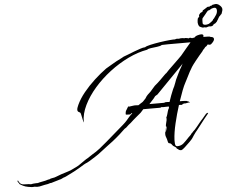

<svg xmlns="http://www.w3.org/2000/svg" viewBox="-471 -903 1469 1176"><g transform="rotate(-5 264.0 -315.0)"><path d="M-289 195 -306 193H-309Q-313 195 -327.5 193Q-342 191 -347 190L-353 188H-354Q-356 188 -358 187.5Q-360 187 -362 186Q-369 184 -375 181Q-381 178 -386 175L-396 169Q-397 165 -402.5 158.5Q-408 152 -407 148L-403 146L-402 150Q-399 154 -396.5 158.5Q-394 163 -390 166Q-381 173 -367 173Q-353 173 -340 174Q-332 176 -326 176L-310 173L-308 174Q-305 172 -297 172.5Q-289 173 -288 171Q-286 173 -286 173Q-275 169 -262 167Q-249 165 -237 162Q-231 161 -225 158.5Q-219 156 -212 156Q-204 151 -191.5 149.5Q-179 148 -170 144Q-135 130 -105 121.5Q-75 113 -41 95Q-34 92 -19 82Q-4 72 10.5 61.5Q25 51 32 48Q55 32 67 25Q79 18 88 12Q97 6 112 -5.5Q127 -17 156 -42L267 -138Q283 -152 291.5 -162Q300 -172 308 -181.5Q316 -191 330 -203H328Q327 -203 327 -204Q327 -205 326 -205Q325 -205 321 -201Q317 -197 315 -197Q314 -197 305.5 -197.5Q297 -198 296 -197L289 -200Q289 -210 292 -220L309 -248Q311 -247 311 -246Q311 -245 312 -245Q314 -245 322.5 -246.5Q331 -248 340 -249Q349 -250 350 -250Q352 -250 360 -249.5Q368 -249 371 -249H372Q379 -254 385 -258Q391 -262 398 -266Q401 -268 404.5 -272Q408 -276 409 -277Q419 -286 422 -292.5Q425 -299 435 -309Q455 -326 467.5 -342.5Q480 -359 501 -375Q505 -378 518 -391Q531 -404 544 -417Q557 -430 559 -430Q561 -433 575.5 -447.5Q590 -462 608.5 -479.5Q627 -497 641.5 -511.5Q656 -526 659 -529Q668 -540 676.5 -550Q685 -560 694 -571L723 -605H629Q607 -605 585 -605Q563 -605 546 -604Q538 -598 517 -595.5Q496 -593 477.5 -590.5Q459 -588 455 -583Q397 -573 337 -544Q277 -515 222 -473Q167 -431 123.5 -381Q80 -331 54.5 -278.5Q29 -226 29 -177Q29 -169 27 -176.5Q25 -184 22.5 -197.5Q20 -211 17 -223Q14 -235 12 -235L0 -242Q-4 -246 -4 -253Q-4 -260 -1 -268Q2 -276 5 -283Q22 -320 52.5 -357.5Q83 -395 120.5 -429.5Q158 -464 194 -490Q211 -501 228 -510Q245 -519 261 -529Q263 -530 274 -535.5Q285 -541 295.5 -546.5Q306 -552 307 -553Q317 -556 335 -563.5Q353 -571 374.5 -579Q396 -587 414 -593Q432 -599 442 -599H443Q450 -605 476.5 -611Q503 -617 535.5 -622Q568 -627 595.5 -629.5Q623 -632 631 -631L632 -632Q636 -634 643 -634Q651 -634 654 -633Q659 -634 662 -634.5Q665 -635 669 -635Q674 -635 678.5 -634.5Q683 -634 687 -633Q689 -634 693 -634Q699 -634 704.5 -632.5Q710 -631 714 -630Q719 -633 722 -633Q727 -633 735 -629Q737 -631 742 -631H748Q753 -636 757.5 -639Q762 -642 766 -643Q783 -648 792 -648Q810 -648 804 -631Q818 -631 832 -630.5Q846 -630 845 -628Q845 -628 856.5 -625.5Q868 -623 868 -612Q868 -607 863.5 -600Q859 -593 848 -583Q844 -580 839 -580Q833 -580 827 -583Q823 -579 819.5 -574.5Q816 -570 811 -569Q810 -567 803.5 -559.5Q797 -552 795 -551Q794 -547 784.5 -536.5Q775 -526 771 -521Q761 -509 744.5 -488.5Q728 -468 719 -454Q717 -451 715 -447Q713 -443 711 -440Q709 -438 703 -426.5Q697 -415 690 -401Q683 -387 677 -375.5Q671 -364 670 -362Q661 -346 649.5 -316.5Q638 -287 626 -251H642Q649 -251 656.5 -250.5Q664 -250 669 -249Q670 -249 670.5 -248Q671 -247 672 -247Q677 -247 683 -242Q689 -237 684 -237Q683 -237 683 -238Q683 -239 681 -239Q679 -239 674 -237.5Q669 -236 664 -236L662 -233Q661 -233 661 -234.5Q661 -236 659 -236Q658 -236 652.5 -235Q647 -234 642 -233L639 -228Q635 -228 628.5 -228.5Q622 -229 619 -229Q602 -176 588.5 -119Q575 -62 573 -19V-7Q573 11 576.5 16.5Q580 22 587 22Q610 22 625.5 8.5Q641 -5 660 -26Q665 -31 671 -36.5Q677 -42 681 -49Q687 -53 691 -59Q702 -68 715.5 -85Q729 -102 735 -109Q737 -111 746 -122Q755 -133 757 -134Q761 -138 767 -146Q773 -154 779 -160Q784 -165 790 -165.5Q796 -166 789 -158Q779 -146 763.5 -126.5Q748 -107 734.5 -89Q721 -71 715 -64Q714 -64 707 -54.5Q700 -45 693 -35Q686 -25 684 -21Q680 -14 664 2Q648 18 632 32.5Q616 47 610 48H606Q598 48 592 42.5Q586 37 583 37Q581 29 574 25.5Q567 22 562 18Q560 16 557.5 13Q555 10 553 7Q548 1 543.5 0.5Q539 0 536 -1.5Q533 -3 531 -12Q528 -28 523 -40Q518 -52 520 -70Q521 -74 522.5 -82Q524 -90 524 -93H525Q525 -86 523.5 -80Q522 -74 523 -66H524L523 -67Q525 -71 529 -86Q533 -101 533 -105Q532 -105 532 -106L531 -105Q531 -100 530 -98Q528 -102 528 -104Q527 -111 532 -128.5Q537 -146 536 -152L535 -159Q539 -165 542.5 -177.5Q546 -190 548 -197Q551 -208 554.5 -212Q558 -216 556 -225Q545 -225 534.5 -224.5Q524 -224 519 -224H518Q517 -224 516 -225Q515 -226 513 -226L512 -225Q511 -225 508 -223.5Q505 -222 503 -222H399Q392 -215 387 -208.5Q382 -202 374 -196L350 -176Q341 -169 332.5 -161Q324 -153 315 -145L301 -134L285 -119L274 -112L242 -82Q237 -77 231 -72.5Q225 -68 220 -63Q213 -57 195.5 -43Q178 -29 162 -18Q140 -2 119.5 14.5Q99 31 81 42Q56 58 44.5 65Q33 72 28 74Q23 76 19.5 77.5Q16 79 8 83.5Q0 88 -19 100Q-37 111 -56 121Q-75 131 -94 140Q-98 142 -108 147Q-118 152 -122 152L-141 161Q-145 162 -149.5 163Q-154 164 -159 166Q-166 168 -172.5 170Q-179 172 -186 174Q-192 175 -197.5 177.5Q-203 180 -209 179Q-212 181 -225 184Q-238 187 -243 187L-275 194Q-279 195 -282.5 194.5Q-286 194 -289 195ZM439 -250H531L532 -251Q533 -253 542 -253Q547 -253 552.5 -253Q558 -253 563 -252Q576 -292 591 -327Q593 -332 595 -335.5Q597 -339 599 -343Q604 -354 607.5 -364.5Q611 -375 615 -385Q624 -404 634 -424.5Q644 -445 654 -461L661 -475L665 -480Q662 -477 658.5 -474Q655 -471 652 -467L493 -304Q489 -301 483.5 -298.5Q478 -296 475 -291L470 -284L441 -252ZM825 -687Q824 -687 822 -688Q820 -689 818 -689Q815 -689 811.5 -688.5Q808 -688 806 -688Q805 -688 795 -692Q785 -696 783 -700Q777 -711 777 -723Q777 -729 778 -735Q779 -741 780 -746Q781 -748 784.5 -751.5Q788 -755 790 -758Q789 -760 789 -763Q789 -769 799 -779L812 -785Q812 -786 814 -791Q816 -796 820 -796Q826 -800 832 -803.5Q838 -807 845 -812Q848 -812 852.5 -812.5Q857 -813 859 -813Q863 -818 865 -817Q867 -816 871 -818Q875 -820 877 -822Q879 -824 886 -823Q889 -825 894 -825Q899 -825 901 -825Q903 -825 909 -822.5Q915 -820 918 -817Q935 -804 935 -790Q935 -783 931 -772.5Q927 -762 927 -761Q924 -760 921 -756Q918 -752 916 -750Q913 -746 913 -748Q913 -750 909 -742Q907 -740 904 -733.5Q901 -727 899 -724Q896 -724 896 -721Q896 -718 895 -718Q892 -715 889.5 -712.5Q887 -710 885 -708Q884 -707 881.5 -706.5Q879 -706 877 -704Q873 -703 871.5 -699.5Q870 -696 866 -694Q857 -690 851.5 -691.5Q846 -693 839 -691Q836 -690 831.5 -688.5Q827 -687 825 -687ZM824 -704H827Q829 -704 836 -705.5Q843 -707 845 -708L854 -714Q863 -720 869 -726Q871 -727 872.5 -731.5Q874 -736 878 -737Q881 -742 891 -755.5Q901 -769 901 -785Q901 -803 887 -803Q884 -803 881 -802.5Q878 -802 875 -801Q869 -800 864.5 -796.5Q860 -793 855 -791Q854 -790 850 -790Q846 -790 844 -787Q842 -786 837 -779Q832 -772 830 -770Q825 -764 819.5 -757.5Q814 -751 809 -745Q807 -738 807 -729Q807 -720 807 -714Q810 -704 824 -704Z"/></g></svg>

Font: Cherish
Style: Regular
Weight: 400
Designer: Robert E. Leuschke
Foundry: Robert E. Leuschke
Version: Version 1.005